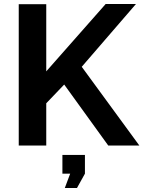

<svg xmlns="http://www.w3.org/2000/svg" viewBox="-20 -730 719 963"><path d="M74 0V-709H212V-372L510 -710H662L390 -395L679 0H523L302 -306L212 -212V0ZM305 213 332 141H293V47H406V141L366 213Z"/></svg>

Font: Raleway Thin
Style: Bold
Weight: 700
Version: Version 4.026